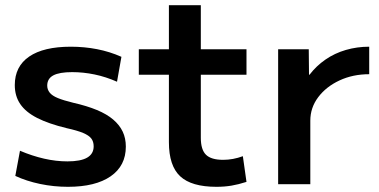

<svg xmlns="http://www.w3.org/2000/svg" viewBox="-20 -710 1462 740"><path d="M242 10Q187 10 134.5 -1Q82 -12 39 -32L57 -129Q104 -109 150 -98.5Q196 -88 240 -88Q291 -88 316 -102.5Q341 -117 341 -146Q341 -164 332 -176Q323 -188 300.5 -197.5Q278 -207 237 -216Q167 -233 123 -255.5Q79 -278 58 -309Q37 -340 37 -382Q37 -454 92.5 -492Q148 -530 253 -530Q305 -530 354 -520.5Q403 -511 448 -491L431 -395Q388 -414 344.5 -423Q301 -432 258 -432Q209 -432 185.5 -419.5Q162 -407 162 -380Q162 -365 171.5 -353Q181 -341 203 -332Q225 -323 262 -314Q315 -302 353.5 -286Q392 -270 416.5 -249Q441 -228 453 -202.5Q465 -177 465 -145Q465 -71 406.5 -30.5Q348 10 242 10Z M814 10Q718 10 674.5 -30.5Q631 -71 631 -162V-422H515V-520H631V-690H754V-520H930V-422H754V-179Q754 -133 774 -113.5Q794 -94 840 -94Q859 -94 878 -97.5Q897 -101 916 -108L930 -9Q899 1 872 5.5Q845 10 814 10Z M1052 0V-520H1170L1171 -422H1173Q1199 -456 1234.5 -480.5Q1270 -505 1313 -517.5Q1356 -530 1403 -530V-424Q1340 -424 1288.5 -400Q1237 -376 1206.5 -335.5Q1176 -295 1176 -245V0Z"/></svg>

Font: M PLUS 2 SemiBold
Style: Regular
Weight: 600
Designer: Coji Morishita
Foundry: UNDERFOREST DESIGN
Version: Version 1.001